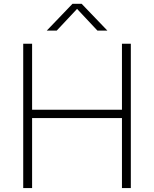

<svg xmlns="http://www.w3.org/2000/svg" viewBox="-20 -964 790 984"><path d="M99 0V-740H144.5V-401.5H605V-740H650.5V0H605V-359H144.5V0ZM219.5 -807 351.5 -944.5H398.5L530.5 -807H479.5L366.5 -927.5H383.5L270.5 -807Z"/></svg>

Font: Encode Sans SC SemiExpanded ExtraLight
Style: Regular
Weight: 250
Width: 6
Designer: Multiple Designers
Foundry: Impallari Type
Version: Version 3.002